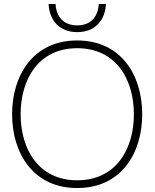

<svg xmlns="http://www.w3.org/2000/svg" viewBox="-20 -936 779 968"><path d="M369 12C591 12 697 -163 697 -360C697 -557 591 -732 369 -732C148 -732 41 -557 41 -360C41 -163 148 12 369 12ZM84 -360C84 -536 174 -693 369 -693C565 -693 655 -536 655 -360C655 -184 565 -27 369 -27C174 -27 84 -184 84 -360ZM225 -916C229 -830 283 -774 369 -774C456 -774 510 -830 514 -916H478C474 -847 434 -808 369 -808C305 -808 264 -847 260 -916Z"/></svg>

Font: Aspekta 150
Style: Regular
Weight: 150
Designer: Ivo Dolenc
Version: Version 2.000